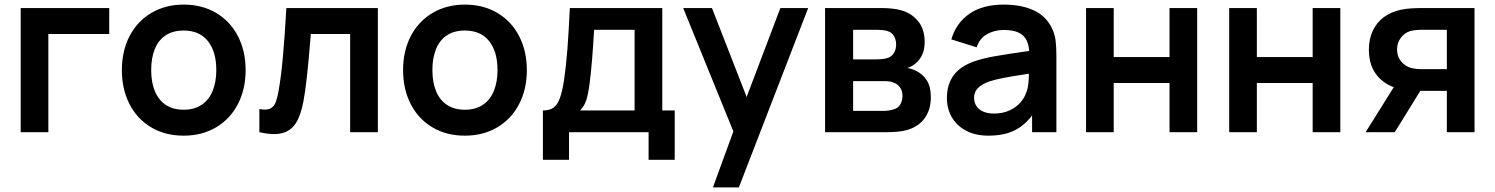

<svg xmlns="http://www.w3.org/2000/svg" viewBox="-20 -575 6502 835"><path d="M70 0V-540H455V-427.2H190.3V0Z M778.7 15Q698.5 15 637.6 -21.2Q576.7 -57.4 543.3 -122.2Q510 -186.9 510 -270.2Q510 -353.9 543.8 -418.6Q577.7 -483.2 638.8 -519.1Q700 -555 778.7 -555Q858.9 -555 920 -518.8Q981.2 -482.7 1014.7 -417.8Q1048.2 -353 1048.2 -270.2Q1048.2 -186.7 1014.4 -122Q980.7 -57.2 919.5 -21.1Q858.3 15 778.7 15ZM778.7 -97.8Q825.2 -97.8 857.1 -119.3Q889 -140.8 904.8 -179.8Q920.7 -218.8 920.7 -270.2Q920.7 -350.2 884.2 -396.2Q847.7 -442.2 778.7 -442.2Q731.2 -442.2 699.8 -420.8Q668.2 -399.5 652.9 -360.9Q637.5 -322.2 637.5 -270.2Q637.5 -217 653.6 -178.2Q669.8 -139.5 701.2 -118.7Q732.8 -97.8 778.7 -97.8Z M1108 -100.8Q1137 -95.4 1153 -101.8Q1168.9 -108.2 1177 -126.1Q1185 -144 1191.3 -178.7Q1202.5 -240.2 1210.6 -331Q1218.8 -421.8 1225.3 -540H1623.2V0H1502.8V-427.2H1331.7L1330.5 -411.8Q1314.1 -207 1299.3 -132.7Q1287.6 -71.6 1266.2 -38.7Q1244.9 -5.8 1207.1 4Q1169.3 13.8 1108 0Z M2001.7 15Q1921.5 15 1860.6 -21.2Q1799.7 -57.4 1766.3 -122.2Q1733 -186.9 1733 -270.2Q1733 -353.9 1766.8 -418.6Q1800.7 -483.2 1861.8 -519.1Q1923 -555 2001.7 -555Q2081.9 -555 2143 -518.8Q2204.2 -482.7 2237.7 -417.8Q2271.2 -353 2271.2 -270.2Q2271.2 -186.7 2237.4 -122Q2203.7 -57.2 2142.5 -21.1Q2081.3 15 2001.7 15ZM2001.7 -97.8Q2048.2 -97.8 2080.1 -119.3Q2112 -140.8 2127.8 -179.8Q2143.7 -218.8 2143.7 -270.2Q2143.7 -350.2 2107.2 -396.2Q2070.7 -442.2 2001.7 -442.2Q1954.2 -442.2 1922.8 -420.8Q1891.2 -399.5 1875.9 -360.9Q1860.5 -322.2 1860.5 -270.2Q1860.5 -217 1876.6 -178.2Q1892.8 -139.5 1924.2 -118.7Q1955.8 -97.8 2001.7 -97.8Z M2341 -94.5Q2370.3 -94.5 2387.5 -107.2Q2404.7 -120 2415 -148.4Q2425.3 -176.8 2433.2 -228.5Q2442.1 -289.3 2447.7 -362.2Q2453.2 -435.1 2458.2 -540H2860.2V-94.5H2914.3V120H2800.7V0H2454.7V120H2341ZM2502.7 -94.5H2739.8V-445.5H2563.7Q2560.1 -380.6 2555.2 -319.7Q2550.2 -258.8 2544 -210.3Q2537.9 -164.6 2529.6 -139Q2521.2 -113.3 2502.7 -94.5Z M3080.5 240 3184.7 -45.3 3186.5 38.7 2951.2 -540H3076.3L3243.3 -111.8H3211.3L3373.8 -540H3494.7L3193.3 240Z M3568.2 0V-540H3813.5Q3866.2 -540 3902.7 -529.3Q3945.7 -516.4 3973.5 -482.1Q4001.3 -447.8 4001.3 -392.8Q4001.3 -360.2 3990.9 -337.5Q3980.5 -314.8 3961.5 -298.8Q3944.4 -284.8 3926 -279.2Q3945.8 -276.2 3963.2 -267.3Q3993.2 -252.9 4010.7 -225.5Q4028.2 -198 4028.2 -153Q4028.2 -98.2 4001.6 -61.2Q3975 -24.2 3925 -9.7Q3907.3 -4.6 3884 -2.3Q3860.7 0 3833.5 0ZM3825.2 -92.8Q3835.9 -92.8 3848.3 -95Q3860.7 -97.1 3870.3 -100.5Q3887.6 -106.4 3896.2 -122.4Q3904.8 -138.4 3904.8 -158Q3904.8 -181.4 3893.3 -196.3Q3881.8 -211.2 3863.3 -217Q3849.8 -222.3 3822.5 -222.3H3690.2V-92.8ZM3790.2 -316.8Q3806.6 -316.8 3821 -318.6Q3835.4 -320.4 3845 -324.8Q3860.6 -331.5 3868.9 -346.6Q3877.2 -361.8 3877.2 -381.3Q3877.2 -402.4 3867.9 -418.1Q3858.7 -433.8 3840.7 -439.7Q3823.3 -445.5 3787.7 -445.5H3690.2V-316.8Z M4279.2 15Q4222.4 15 4181.4 -6.7Q4140.4 -28.4 4119.2 -65.6Q4098 -102.8 4098 -148Q4098 -208.2 4127.8 -248.1Q4157.5 -288.1 4220.8 -309.5Q4257.7 -321.9 4307.8 -330.7Q4357.9 -339.4 4450.2 -352.7Q4462.6 -354.6 4475.2 -356.2Q4487.8 -357.9 4499.7 -359.8L4456.3 -335.7Q4456.6 -373.6 4445.6 -397.6Q4434.7 -421.6 4410.2 -433.1Q4385.7 -444.7 4345.3 -444.7Q4305.2 -444.7 4272.5 -426.3Q4239.8 -407.9 4227.5 -369.2L4117.3 -403.7Q4137.8 -474.4 4195.4 -514.7Q4253 -555 4345.7 -555Q4420.9 -555 4474.5 -530.6Q4528.1 -506.2 4553.7 -454.5Q4566.8 -428.8 4570.5 -401Q4574.2 -373.2 4574.2 -331.3V0H4468.5V-117.2L4486 -97.8Q4461.1 -58.6 4431.7 -33.7Q4402.3 -8.8 4364.9 3.1Q4327.5 15 4279.2 15ZM4303 -81.2Q4341.4 -81.2 4370.6 -94.9Q4399.8 -108.6 4417.5 -129Q4435.2 -149.4 4442.3 -170.7Q4449.9 -188.3 4452.3 -211.4Q4454.7 -234.4 4454.7 -261.5V-271.7L4491.7 -260.5L4448 -253.4Q4380.3 -243.1 4344 -236.1Q4307.7 -229.1 4281.5 -220.5Q4249.2 -208.6 4232.7 -191.8Q4216.2 -174.9 4216.2 -149.5Q4216.2 -129.3 4226.2 -113.9Q4236.2 -98.5 4255.6 -89.8Q4275.1 -81.2 4303 -81.2Z M4703.2 0V-540H4823.5V-326.8H5066.2V-540H5186.5V0H5066.2V-214H4823.5V0Z M5325.7 0V-540H5446V-326.8H5688.7V-540H5809V0H5688.7V-214H5446V0Z M6272.2 0V-179.8H6175.3Q6113.5 -179.8 6077.5 -186.2Q6012.1 -197.7 5972.6 -242.1Q5933.2 -286.5 5933.2 -358.7Q5933.2 -405.9 5950.6 -442.3Q5968.1 -478.7 5999.6 -501.5Q6031.1 -524.2 6073.5 -532.8Q6096.4 -537.5 6120.6 -538.8Q6144.8 -540 6173.7 -540H6392.5L6392.7 0ZM5919 0 6048.2 -206.7H6173.5L6045.7 0ZM6163.2 -274.3H6272.2V-445.5H6163.2Q6134 -445.5 6113.2 -439.8Q6089.4 -433.2 6072.5 -411.1Q6055.7 -389.1 6055.7 -359.7Q6055.7 -329.7 6073.2 -308.2Q6090.7 -286.8 6116.3 -279.7Q6127.4 -276.8 6139.4 -275.6Q6151.3 -274.3 6163.2 -274.3Z"/></svg>

Font: Hauora
Style: Regular
Weight: 400
Designer: Wayne Shih
Foundry: WCYS
Version: Version 1.001